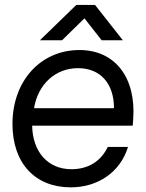

<svg xmlns="http://www.w3.org/2000/svg" viewBox="-20 -765 605 796"><path d="M273.4 11.7C384.8 11.7 478.5 -50.3 510.7 -155.8H426.8C397.5 -95.2 345.2 -63.5 275.9 -63.5C178.7 -63.5 115.2 -135.3 113.3 -244.1H530.3L532.2 -270.5C544.9 -443.4 457 -557.6 309.6 -557.6C147.9 -557.6 31.7 -429.2 31.7 -251C31.7 -88.9 125 11.7 273.4 11.7ZM121.1 -316.4C137.7 -416.5 210 -482.4 303.7 -482.4C395.5 -482.4 452.6 -419.4 452.6 -316.4ZM145.5 -598.1H237.3L330.1 -689L401.4 -598.1H489.3L374 -744.6H296.4Z"/></svg>

Font: Guggenheim Sans Display
Style: Italic
Weight: 400
Italic angle: -7°
Designer: Modified by Tom Baber under direction of Pentagram Design 2023
Foundry: rsms
Version: Version 1.001;Glyphs 3.1.2 (3151)